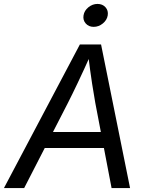

<svg xmlns="http://www.w3.org/2000/svg" viewBox="-40 -953 750 973"><path d="M-20 0 364.7 -727.5H472.2L619.1 0H525.4L442.9 -431.6Q436.5 -466.3 426.8 -528.8Q417 -591.3 405.8 -684.1H423.3Q383.8 -595.7 354.2 -533.7Q324.7 -471.7 304.2 -431.6L82.5 0ZM146.5 -203.1 159.7 -284.2H533.2L520 -203.1ZM434.6 -816.9Q409.7 -816.9 394.5 -834Q379.4 -851.1 383.3 -875Q387.2 -899.4 408.2 -916.3Q429.2 -933.1 454.1 -933.1Q479.5 -933.1 494.6 -916.3Q509.8 -899.4 505.9 -875Q502 -851.1 481 -834Q460 -816.9 434.6 -816.9Z"/></svg>

Font: Inter
Style: Italic
Weight: 400
Italic angle: -9.3988°
Designer: Rasmus Andersson
Foundry: rsms
Version: Version 4.001;git-66647c0bb